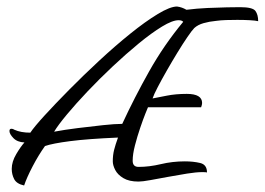

<svg xmlns="http://www.w3.org/2000/svg" viewBox="-20 -560 812 589"><path d="M54 9Q31 4 23.5 -10.5Q16 -25 16 -42Q16 -64 30 -87.5Q44 -111 55 -123Q33 -124 21 -136.5Q9 -149 9 -158Q9 -165 15 -165Q20 -165 24 -162Q44 -153 73 -153Q85 -171 117 -206Q149 -241 192.5 -285Q236 -329 284.5 -374Q333 -419 379.5 -456.5Q426 -494 464 -517Q502 -540 523 -540Q531 -539 538 -536.5Q545 -534 552 -530Q584 -534 616.5 -535.5Q649 -537 676 -537.5Q703 -538 717 -538Q755 -538 763.5 -526.5Q772 -515 772 -495Q764 -497 746.5 -498Q729 -499 708 -499Q692 -499 674.5 -498.5Q657 -498 643 -496Q622 -494 604.5 -489Q587 -484 576 -474Q569 -467 555 -446.5Q541 -426 524.5 -399Q508 -372 492 -344Q476 -316 464 -293Q452 -270 448 -258Q464 -261 491.5 -266.5Q519 -272 553 -272Q600 -272 600 -244Q600 -239 597 -231H434Q433 -229 426 -211.5Q419 -194 410 -167.5Q401 -141 394 -114Q387 -87 387 -67Q387 -48 405 -48Q438 -48 473.5 -56.5Q509 -65 547 -65Q573 -65 594 -60Q615 -55 615 -31Q611 -32 601 -32Q582 -32 554 -27.5Q526 -23 496 -17.5Q466 -12 441.5 -7.5Q417 -3 405 -3Q376 -3 358.5 -13.5Q341 -24 333.5 -38.5Q326 -53 326 -65Q326 -84 330 -100Q334 -116 342 -138Q249 -134 195 -127Q141 -120 118 -112Q98 -84 80 -49.5Q62 -15 54 9ZM146 -156Q178 -162 218 -167Q258 -172 295.5 -176Q333 -180 355 -180Q392 -260 437.5 -341Q483 -422 542 -493Q538 -498 528 -498Q509 -498 477 -478.5Q445 -459 406 -427Q367 -395 326 -356.5Q285 -318 248.5 -279.5Q212 -241 185 -208.5Q158 -176 146 -156Z"/></svg>

Font: Birthstone
Style: Regular
Weight: 400
Designer: Robert E. Leuschke
Foundry: Robert E. Leuschke
Version: Version 1.013; ttfautohint (v1.8.3)